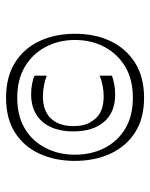

<svg xmlns="http://www.w3.org/2000/svg" viewBox="51 -806 508 651"><g transform="rotate(-90 305.5 -480.0)"><path d="M300 -246Q230 -246 182.5 -276.5Q135 -307 110.5 -360Q86 -413 86 -481Q86 -548 110.5 -601Q135 -654 182.5 -684Q230 -714 300 -714Q370 -714 418.5 -684Q467 -654 492 -601Q517 -548 517 -480Q517 -412 492 -359.5Q467 -307 418.5 -276.5Q370 -246 300 -246ZM300 -284Q362 -284 405.5 -310Q449 -336 472.5 -380.5Q496 -425 496 -480Q496 -535 472.5 -579.5Q449 -624 405.5 -650Q362 -676 300 -676Q238 -676 195 -650Q152 -624 129.5 -579.5Q107 -535 107 -480Q107 -425 129.5 -380.5Q152 -336 195 -310Q238 -284 300 -284ZM311 -344Q251 -344 218.5 -381.5Q186 -419 186 -486Q186 -553 219 -591Q252 -629 312 -629Q331 -629 348.5 -625.5Q366 -622 375 -617V-576Q363 -581 343.5 -585Q324 -589 305 -589Q259 -589 234 -566Q204 -538 204 -486Q204 -456 212 -438Q220 -420 234 -406Q258 -383 305 -383Q324 -383 343.5 -387Q363 -391 375 -397V-355Q365 -351 347.5 -347.5Q330 -344 311 -344Z"/></g></svg>

Font: Ojuju
Style: Regular
Weight: 400
Designer: Chisaokwu Joboson, Mirko Velimirovic
Foundry: Udi Foundry
Version: Version 1.000